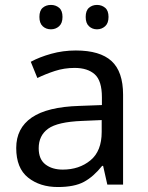

<svg xmlns="http://www.w3.org/2000/svg" viewBox="-20 -750 601 780"><path d="M288.1 -544.9Q386.2 -544.9 433.1 -502Q480 -459 480 -365.2V0H416L398.9 -76.2H395Q359.9 -32.2 321 -11.2Q282.2 9.8 214.8 9.8Q142.1 9.8 94 -28.6Q45.9 -66.9 45.9 -148.9Q45.9 -229 108.9 -272.5Q171.9 -315.9 303.2 -319.8L394 -323.2V-355Q394 -421.9 365 -448Q335.9 -474.1 283.2 -474.1Q241.2 -474.1 203.1 -461.7Q165 -449.2 131.8 -433.1L105 -499Q140.1 -518.1 188 -531.5Q235.8 -544.9 288.1 -544.9ZM393.1 -262.2 314 -258.8Q213.9 -254.9 175.5 -227.1Q137.2 -199.2 137.2 -147.9Q137.2 -103 164.6 -82Q191.9 -61 234.9 -61Q301.8 -61 347.4 -98.6Q393.1 -136.2 393.1 -213.9ZM140.1 -681.2Q140.1 -707 153.6 -718.5Q167 -730 187 -730Q206.1 -730 220 -718.5Q233.9 -707 233.9 -681.2Q233.9 -655.8 220 -643.3Q206.1 -630.9 187 -630.9Q167 -630.9 153.6 -643.3Q140.1 -655.8 140.1 -681.2ZM328.1 -681.2Q328.1 -707 341.6 -718.5Q355 -730 374 -730Q393.1 -730 407 -718.5Q420.9 -707 420.9 -681.2Q420.9 -655.8 407 -643.3Q393.1 -630.9 374 -630.9Q355 -630.9 341.6 -643.3Q328.1 -655.8 328.1 -681.2Z"/></svg>

Font: Defago Noto Sans
Style: Regular
Weight: 400
Designer: John M. Durdin
Foundry: Lao IT Dev Co., Ltd.
Version: Version 1.000 2007 initial release